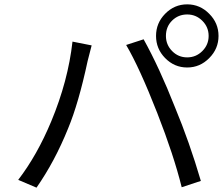

<svg xmlns="http://www.w3.org/2000/svg" viewBox="-20 -864 1040 891"><path d="M750 -697.3Q750 -656.2 778.8 -627Q807.6 -597.7 848.6 -597.7Q889.6 -597.7 918.9 -627Q948.2 -656.2 948.2 -697.3Q948.2 -738.3 918.9 -767.6Q889.6 -796.9 848.6 -796.9Q807.6 -796.9 778.8 -768.6Q750 -740.2 750 -697.3ZM704.1 -697.3Q704.1 -756.8 746.1 -799.8Q789.1 -843.8 848.6 -843.8Q908.2 -843.8 951.2 -799.8Q994.1 -756.8 994.1 -697.3Q994.1 -637.7 951.2 -594.7Q908.2 -550.8 848.6 -550.8Q789.1 -550.8 746.1 -594.7Q704.1 -637.7 704.1 -697.3ZM217.8 -300.8Q295.9 -488.3 316.4 -670.9L405.3 -653.3Q387.7 -585 386.7 -581.1Q344.7 -384.8 295.9 -267.6Q234.4 -115.2 149.4 6.8L64.5 -29.3Q152.3 -143.6 217.8 -300.8ZM710 -338.9Q627 -550.8 565.4 -655.3L646.5 -681.6Q719.7 -549.8 792 -366.2Q859.4 -204.1 912.1 -24.4L823.2 4.9Q786.1 -144.5 710 -338.9Z"/></svg>

Font: Nasu
Style: Regular
Weight: 400
Designer: Ryoko NISHIZUKA (kana &amp; ideographs); Paul D. Hunt (Latin, Greek &amp; Cyrillic); Wenlong ZHANG (bopomofo); Sandoll C
Version: Version 2014.1215